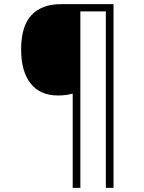

<svg xmlns="http://www.w3.org/2000/svg" viewBox="-20 -780 695 927"><path d="M528 127H491V-725H368V127H331V-328Q299 -319 260 -319Q173 -319 127.5 -377.5Q82 -436 82 -541Q82 -653 131.5 -706.5Q181 -760 275 -760H528Z"/></svg>

Font: Noto Kufi Arabic ExtraLight
Style: Regular
Weight: 200
Designer: Monotype Design Team, David Williams, Khaled Hosny
Foundry: Google LLC
Version: Version 2.109; ttfautohint (v1.8.4.7-5d5b)